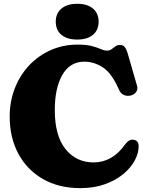

<svg xmlns="http://www.w3.org/2000/svg" viewBox="-20 -950 764 990"><path d="M695 -195Q694.5 -159 674 -121.2Q653.5 -83.5 614.5 -51.5Q575.5 -19.5 520 0.2Q464.5 20 394 20Q283 20 201.2 -27Q119.5 -74 74.8 -157Q30 -240 30 -349Q30 -428 56.8 -495.8Q83.5 -563.5 131.2 -613.8Q179 -664 242.5 -692Q306 -720 379.5 -720Q426.5 -720 454.8 -712.2Q483 -704.5 500.2 -696.8Q517.5 -689 531.5 -689Q545.5 -689 555.2 -696.2Q565 -703.5 574.8 -710.8Q584.5 -718 598 -718Q614.5 -718 622.8 -708.2Q631 -698.5 638 -676L686.5 -508Q692 -489 681.5 -475Q671 -461 652 -457Q634 -453.5 618.2 -460.5Q602.5 -467.5 593.5 -488Q556 -573 510.5 -602.5Q465 -632 415 -632Q340.5 -632 301.5 -563.8Q262.5 -495.5 262.5 -383.5Q262.5 -249.5 318 -181Q373.5 -112.5 462.5 -112.5Q559 -112.5 624.5 -204.5Q638.5 -222.5 650 -227.2Q661.5 -232 673.5 -228.5Q695 -222.5 695 -195ZM378 -746Q326.5 -746 297 -770.2Q267.5 -794.5 267.5 -838.5Q267.5 -881 297 -905.8Q326.5 -930.5 378 -930.5Q430.5 -930.5 459.5 -905.8Q488.5 -881 488.5 -838.5Q488.5 -795 459.5 -770.5Q430.5 -746 378 -746Z"/></svg>

Font: Fraunces 9pt S050 Black
Style: Regular
Weight: 900
Version: Version 1.000; ttfautohint (v1.8.3)